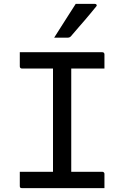

<svg xmlns="http://www.w3.org/2000/svg" viewBox="-20 -969 640 989"><path d="M347 -47H250L253 -72Q253 -91 253 -112Q253 -133 253 -152Q253 -214 253 -276.5Q253 -339 253 -401.5Q253 -464 253 -527Q253 -590 253 -653H352L347 -628Q347 -612 347 -593.5Q347 -575 347 -558Q347 -494 347 -430Q347 -366 347 -302Q347 -238 347 -174.5Q347 -111 347 -47ZM518 0H93Q90 0 88 -0.5Q86 -1 84.5 -2.5Q83 -4 82.5 -6Q82 -8 82 -11Q82 -24 82 -35.5Q82 -47 82 -59Q82 -71 82 -84H507Q511 -84 513 -82.5Q515 -81 516.5 -79Q518 -77 518 -73Q518 -60 518 -48Q518 -36 518 -24.5Q518 -13 518 0ZM82 -700H507Q512 -700 515 -697Q518 -694 518 -689Q518 -679 518 -670Q518 -661 518 -652.5Q518 -644 518 -635Q518 -626 518 -616H93Q88 -616 85 -619Q82 -622 82 -627Q82 -637 82 -646Q82 -655 82 -663.5Q82 -672 82 -681Q82 -690 82 -700ZM370 -949Q395 -949 409 -949Q423 -949 435.5 -949Q448 -949 469 -949Q475 -949 477.5 -944.5Q480 -940 475 -935Q457 -913 443 -896Q429 -879 415.5 -863.5Q402 -848 385.5 -829Q369 -810 346 -783Q344 -780 339.5 -777.5Q335 -775 329 -775Q312 -775 301 -775Q290 -775 280 -775Q270 -775 259 -775Q279 -806 296.5 -834Q314 -862 332.5 -890.5Q351 -919 370 -949Z"/></svg>

Font: Recursive Monospace
Style: Regular
Weight: 400
Version: Version 1.047